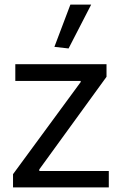

<svg xmlns="http://www.w3.org/2000/svg" viewBox="-20 -821 532 840"><path d="M218 -616 288 -801H379L280 -609ZM37 -59 333 -462V-467H47V-540H446V-485L152 -80V-73H456V-1H37Z"/></svg>

Font: Encode Sans Normal
Style: Regular
Weight: 400
Designer: Pablo Impallari, Andres Torresi
Foundry: Pablo Impallari, Andres Torresi
Version: Version 1.000; ttfautohint (v1.00) -l 8 -r 50 -G 200 -x 14 -